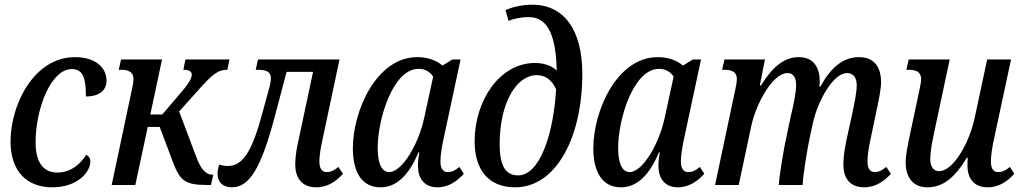

<svg xmlns="http://www.w3.org/2000/svg" viewBox="-20 -790 4373 820"><path d="M203 10C312 10 366 -56 366 -100C366 -113 360 -123 348 -129C322 -86 279 -53 225 -53C162 -53 132 -101 132 -182C132 -323 196 -495 287 -495C334 -495 347 -457 347 -378C405 -378 435 -405 435 -445C435 -500 390 -546 300 -546C125 -546 25 -343 25 -186C25 -58 95 10 203 10Z M457 0H558L611 -248H662L717 -102C748 -20 767 0 864 0H881L891 -44H887C856 -44 835 -73 816 -126L745 -314L826 -404C888 -474 911 -492 951 -492L960 -536H772L763 -492C786 -492 799 -485 799 -472C799 -458 792 -439 748 -389L673 -301H622L672 -536H497L487 -492H496C527 -492 550 -484 550 -452C550 -442 548 -428 544 -411Z M970 10C1046 10 1095 -73 1153 -290L1204 -483H1317L1254 -187C1243 -139 1241 -109 1241 -87C1241 -34 1266 10 1331 10C1381 10 1418 -18 1445 -48L1425 -77C1406 -61 1392 -55 1376 -55C1353 -55 1344 -73 1344 -101C1344 -126 1350 -161 1358 -197L1430 -536H1082L1072 -492H1082C1116 -492 1137 -484 1137 -456C1137 -447 1135 -436 1132 -422L1099 -302C1053 -129 1011 -81 952 -81C941 -81 929 -83 916 -87C912 -74 909 -61 909 -49C909 -10 934 10 970 10Z M1605 10C1674 10 1727 -43 1767 -139H1771C1766 -111 1765 -96 1765 -81C1765 -30 1791 10 1848 10C1898 10 1935 -19 1961 -48L1942 -77C1923 -61 1909 -55 1892 -55C1871 -55 1861 -72 1861 -101C1861 -127 1867 -164 1875 -200L1947 -536H1912L1870 -510C1844 -532 1807 -546 1762 -546C1589 -546 1487 -319 1487 -156C1487 -59 1523 10 1605 10ZM1642 -55C1614 -55 1593 -85 1593 -158C1593 -279 1657 -496 1768 -496C1789 -496 1812 -489 1830 -463L1792 -288C1768 -174 1697 -55 1642 -55Z M2180 10C2357 10 2467 -207 2467 -474C2467 -665 2387 -770 2253 -770C2205 -770 2161 -757 2139 -747L2152 -701C2169 -708 2200 -717 2238 -717C2329 -717 2354 -620 2358 -489C2331 -513 2297 -521 2265 -521C2112 -521 2007 -358 2007 -186C2007 -69 2063 10 2180 10ZM2193 -41C2141 -41 2114 -78 2114 -175C2114 -353 2187 -469 2272 -469C2305 -469 2335 -453 2355 -409C2344 -219 2286 -41 2193 -41Z M2632 10C2701 10 2754 -43 2794 -139H2798C2793 -111 2792 -96 2792 -81C2792 -30 2818 10 2875 10C2925 10 2962 -19 2988 -48L2969 -77C2950 -61 2936 -55 2919 -55C2898 -55 2888 -72 2888 -101C2888 -127 2894 -164 2902 -200L2974 -536H2939L2897 -510C2871 -532 2834 -546 2789 -546C2616 -546 2514 -319 2514 -156C2514 -59 2550 10 2632 10ZM2669 -55C2641 -55 2620 -85 2620 -158C2620 -279 2684 -496 2795 -496C2816 -496 2839 -489 2857 -463L2819 -288C2795 -174 2724 -55 2669 -55Z M3671 10C3721 10 3758 -18 3785 -48L3765 -77C3746 -61 3732 -55 3716 -55C3694 -55 3685 -73 3685 -101C3685 -126 3690 -160 3698 -196L3724 -320C3732 -357 3743 -410 3743 -439C3743 -495 3720 -546 3649 -546C3582 -546 3530 -504 3484 -421H3479C3480 -429 3481 -436 3481 -443C3481 -497 3458 -546 3392 -546C3328 -546 3278 -503 3230 -425H3225L3247 -536H3074L3064 -492H3073C3104 -492 3127 -484 3127 -452C3127 -442 3125 -428 3121 -411L3034 0H3135L3188 -249C3207 -342 3278 -478 3344 -478C3374 -478 3380 -449 3380 -426C3380 -393 3367 -333 3359 -301L3342 -221C3327 -154 3309 -46 3306 0H3408C3410 -48 3428 -154 3439 -206L3453 -270C3474 -360 3538 -478 3598 -478C3628 -478 3639 -453 3639 -425C3639 -397 3629 -348 3619 -301L3594 -187C3584 -138 3582 -109 3582 -86C3582 -33 3607 10 3671 10Z M3941 10C4008 10 4058 -32 4109 -116H4113C4112 -103 4112 -92 4112 -82C4112 -27 4140 10 4199 10C4249 10 4286 -19 4312 -48L4293 -77C4274 -61 4260 -55 4243 -55C4221 -55 4212 -72 4212 -101C4212 -127 4218 -164 4226 -200L4298 -536H4196L4143 -288C4120 -179 4051 -59 3991 -59C3962 -59 3953 -85 3953 -111C3953 -141 3961 -185 3972 -235L4036 -536H3861L3851 -492H3860C3891 -492 3914 -484 3914 -452C3914 -442 3911 -425 3907 -407L3866 -214C3857 -171 3848 -127 3848 -97C3848 -39 3874 10 3941 10Z"/></svg>

Font: Noto Serif Condensed Medium
Style: Italic
Weight: 500
Width: 3
Italic angle: -12°
Designer: Monotype Design Team
Foundry: Monotype Imaging Inc.
Version: Version 2.013